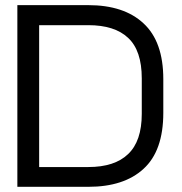

<svg xmlns="http://www.w3.org/2000/svg" viewBox="-20 -720 703 740"><path d="M46.9 0Q46.9 -18.6 46.9 -75.2Q46.9 -75.2 46.9 -75.2Q46.9 -212.9 46.9 -625Q46.9 -625 46.9 -625Q46.9 -643.6 46.9 -700.2Q115.2 -700.2 320.3 -700.2Q458 -700.2 533.2 -629.9Q609.4 -559.6 609.4 -415Q609.4 -372.1 609.4 -285.2Q609.4 -138.7 533.2 -69.3Q458 0 320.3 0Q228.5 0 46.9 0ZM130.9 -76.2Q178.7 -76.2 320.3 -76.2Q421.9 -76.2 473.6 -126Q526.4 -175.8 526.4 -281.2Q526.4 -327.1 526.4 -418Q526.4 -525.4 473.6 -574.2Q421.9 -623 320.3 -623Q256.8 -623 130.9 -623Q130.9 -486.3 130.9 -76.2Z"/></svg>

Font: Kadena Space Grotesk
Style: Regular
Weight: 400
Designer: Florian Karsten
Version: Version 2.000